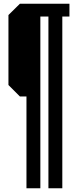

<svg xmlns="http://www.w3.org/2000/svg" viewBox="-20 -780 410 1023"><path d="M238 223V-692H195V223H121V-266H86L25 -327V-700L86 -760H350V-692H312V223Z"/></svg>

Font: Commune Nuit Debout
Style: Regular
Weight: 400
Designer: Sébastien Marchal
Foundry: Sébastien Marchal
Version: Version 1.003;PS 1.3;hotconv 1.0.88;makeotf.lib2.5.647800